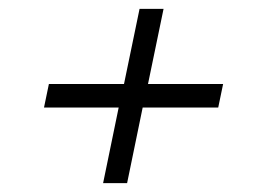

<svg xmlns="http://www.w3.org/2000/svg" viewBox="-20 -499 572 432"><path d="M471 -257H301L266 -87H212L247 -257H79L90 -310H259L294 -479H348L313 -310H482Z"/></svg>

Font: Arapey
Style: Italic
Weight: 400
Italic angle: -12°
Designer: Eduardo Rodriguez Tunni
Foundry: Eduardo Rodriguez Tunni
Version: Version 3.000